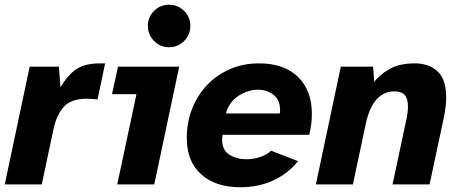

<svg xmlns="http://www.w3.org/2000/svg" viewBox="-40 -777 1952 809"><path d="M-20 0 85 -496H208L215 -409Q241 -455 276.5 -482Q312 -509 377 -510H403L371 -358Q346 -361 325 -361Q260 -361 229 -327Q198 -293 185 -231L136 0Z M672 -578Q635 -578 609 -604.5Q583 -631 583 -668Q583 -705 609 -731Q635 -757 672 -757Q710 -757 736 -731Q762 -705 762 -668Q762 -631 736 -604.5Q710 -578 672 -578ZM454 0 535 -380H432L457 -496H715L610 0Z M973 12Q868 12 807.5 -42.5Q747 -97 747 -196Q747 -262 769.5 -319Q792 -376 833 -419Q874 -462 929.5 -486Q985 -510 1051 -510Q1158 -510 1216 -452.5Q1274 -395 1274 -298Q1274 -277 1271.5 -255Q1269 -233 1263 -209H898Q897 -203 896.5 -198Q896 -193 896 -188Q896 -144 927 -125Q958 -106 998 -106Q1028 -106 1056.5 -115.5Q1085 -125 1102 -142L1216 -98Q1173 -45 1111 -16.5Q1049 12 973 12ZM912 -299H1139Q1140 -303 1140 -306Q1140 -309 1140 -313Q1140 -357 1112 -378Q1084 -399 1046 -399Q1006 -399 966 -374Q926 -349 912 -299Z M1291 0 1396 -496H1532L1537 -432Q1558 -461 1600 -485.5Q1642 -510 1708 -510Q1767 -510 1803.5 -476.5Q1840 -443 1840 -366Q1840 -347 1837.5 -326Q1835 -305 1830 -281L1770 0H1614L1670 -263Q1679 -302 1679 -328Q1679 -362 1665 -377Q1651 -392 1623 -392Q1530 -392 1501 -254L1447 0Z"/></svg>

Font: Atkinson Hyperlegible
Style: Bold Italic
Weight: 700
Italic angle: -12°
Designer: Elliott Scott, Megan Eiswerth, Linus Boman, Theodore Petrosky
Foundry: Braille Institute
Version: Version 1.006; ttfautohint (v1.8.3)